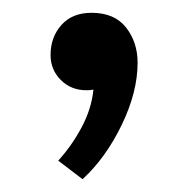

<svg xmlns="http://www.w3.org/2000/svg" viewBox="-20 -139 294 300"><path d="M71 112Q92 89 107.5 60Q123 31 126 1Q122 2 115 2Q91 2 75 -14Q59 -30 59 -53Q59 -81 76 -100Q93 -119 123 -119Q159 -119 177 -96Q195 -73 195 -41Q195 5 170 56.5Q145 108 109 141Z"/></svg>

Font: Trirong Medium
Style: Regular
Weight: 500
Designer: Katatrad Team
Foundry: CadsonDemak
Version: Version 1.001